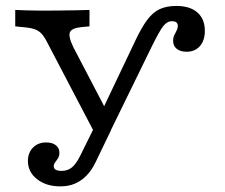

<svg xmlns="http://www.w3.org/2000/svg" viewBox="-20 -447 771 659"><path d="M303.2 6.5 150 -286.3Q137.9 -311.3 128.2 -324.6Q118.5 -337.9 104.8 -344.4Q91.1 -350.8 65.3 -353.2L32.3 -356.5V-412.9Q46.8 -412.1 73.4 -411.3Q100 -410.5 122.6 -410.5H125H123.4Q150 -410.5 181.5 -410.9Q212.9 -411.3 241.1 -411.7Q269.4 -412.1 287.1 -412.9V-356.5L259.7 -354Q226.6 -350.8 220.2 -336.7Q213.7 -322.6 231.5 -285.5L353.2 -52.4L326.6 -59.7L445.2 -308.9Q466.1 -353.2 485.5 -379Q504.8 -404.8 528.2 -415.7Q551.6 -426.6 585.5 -426.6Q632.3 -426.6 657.7 -404Q683.1 -381.5 683.1 -341.1Q683.1 -308.1 666.1 -288.7Q649.2 -269.4 620.2 -269.4Q599.2 -269.4 586.7 -279.4Q574.2 -289.5 574.2 -306.5Q574.2 -317.7 578.2 -326.2Q582.3 -334.7 586.3 -342.3Q590.3 -350 590.3 -358.1Q590.3 -374.2 570.2 -374.2Q553.2 -374.2 539.9 -356.9Q526.6 -339.5 500.8 -287.1L357.3 6.5ZM187.1 192.7Q138.7 192.7 107.3 168.1Q75.8 143.5 75.8 105.6Q75.8 77.4 93.1 59.7Q110.5 41.9 138.7 41.9Q159.7 41.9 171.8 51.6Q183.9 61.3 183.9 77.4Q183.9 88.7 179 96.4Q174.2 104 169.4 110.1Q164.5 116.1 164.5 123.4Q164.5 139.5 191.1 139.5Q212.1 139.5 226.6 127.8Q241.1 116.1 255.6 87.1L312.9 -29L361.3 -0.8L308.9 108.1Q295.2 137.1 277 155.6Q258.9 174.2 236.7 183.5Q214.5 192.7 187.1 192.7Z"/></svg>

Font: Playfair 5pt SemiExpanded Light
Style: Regular
Weight: 300
Width: 6
Designer: Claus Eggers Sørensen
Foundry: Claus Eggers Sørensen
Version: Version 2.203